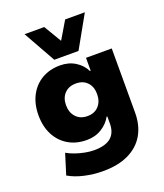

<svg xmlns="http://www.w3.org/2000/svg" viewBox="-170 -887 1020 1191"><g transform="rotate(-20 340.0 -291.5)"><path d="M303 191Q242 191 182 177.5Q122 164 78 138L120 3Q144 17 174.5 27.5Q205 38 236.5 44Q268 50 295 50Q371 50 407 19Q443 -12 443 -73V-119H438Q417 -79 374 -52Q331 -25 275 -25Q206 -25 154 -55.5Q102 -86 73 -141.5Q44 -197 44 -271Q44 -345 73 -400.5Q102 -456 154 -486.5Q206 -517 275 -517Q331 -517 374 -490.5Q417 -464 438 -421H443V-506H613V-83Q613 2 577 63.5Q541 125 472 158Q403 191 303 191ZM329 -163Q376 -163 403.5 -193Q431 -223 431 -272Q431 -320 403.5 -349Q376 -378 329 -378Q282 -378 254 -349Q226 -320 226 -272Q226 -223 254 -193Q282 -163 329 -163ZM254 -562 135 -774H265L334 -658L403 -774H533L414 -562Z"/></g></svg>

Font: Nunito Sans 7pt Black
Style: Regular
Weight: 900
Designer: Vernon Adams
Foundry: Vernon Adams
Version: Version 3.101;gftools[0.9.27]